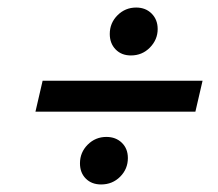

<svg xmlns="http://www.w3.org/2000/svg" viewBox="-20 -626 578 509"><path d="M74 -330 93 -412H517L498 -330ZM327 -479Q302 -479 286.5 -495Q271 -511 271 -536Q271 -565 291.5 -585.5Q312 -606 341 -606Q366 -606 382 -590Q398 -574 398 -549Q398 -521 377.5 -500Q357 -479 327 -479ZM248 -137Q223 -137 207.5 -152.5Q192 -168 192 -193Q192 -222 212.5 -242.5Q233 -263 262 -263Q287 -263 303 -247.5Q319 -232 319 -207Q319 -178 298.5 -157.5Q278 -137 248 -137Z"/></svg>

Font: Instrument Sans Medium
Style: Italic
Weight: 500
Italic angle: -13°
Designer: Rodrigo Fuenzalida
Foundry: fragTYPE
Version: Version 1.000;gftools[0.9.28]